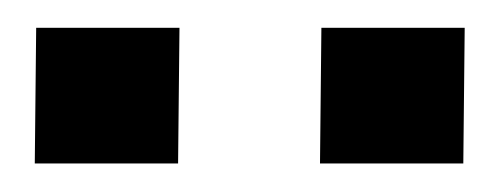

<svg xmlns="http://www.w3.org/2000/svg" viewBox="-20 -743 359 138"><path d="M210 -625.5 211 -723H314L313 -625.5ZM5 -625.5 6 -723H109L108 -625.5Z"/></svg>

Font: Public Sans Thin Medium
Style: Regular
Weight: 500
Version: Version 2.001